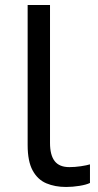

<svg xmlns="http://www.w3.org/2000/svg" viewBox="-20 -734 388 764"><path d="M243 10Q199 10 164.5 -4.5Q130 -19 110 -55.5Q90 -92 90 -157V-714H179V-165Q179 -117 197.5 -93Q216 -69 256 -69Q278 -69 301.5 -72.5Q325 -76 338 -80V-6Q324 1 296.5 5.5Q269 10 243 10Z"/></svg>

Font: ing115
Style: Regular
Weight: 400
Designer: Monotype Design Team
Foundry: Monotype Imaging Inc.
Version: Version 2.013